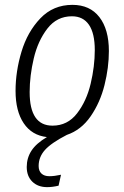

<svg xmlns="http://www.w3.org/2000/svg" viewBox="-20 -554 512 790"><path d="M139 129Q139 149 150.5 160Q162 171 183 171Q204 171 231 165L221 210Q196 216 174 216Q136 216 113 193.5Q90 171 90 133Q90 96 109.5 66Q129 36 173 10Q111 3 77.5 -47Q44 -97 44 -180Q44 -260 68.5 -341.5Q93 -423 146 -478.5Q199 -534 278 -534Q350 -534 389 -483.5Q428 -433 428 -344Q428 -276 410 -204Q392 -132 353 -75.5Q314 -19 255 1Q191 34 165 63Q139 92 139 129ZM196 -37Q258 -37 297 -87.5Q336 -138 353 -209.5Q370 -281 370 -348Q370 -417 346 -452Q322 -487 276 -487Q214 -487 175 -436.5Q136 -386 119 -314Q102 -242 102 -175Q102 -37 196 -37Z"/></svg>

Font: Fira Sans Extra Condensed Light
Style: Italic
Weight: 300
Width: 3
Italic angle: -8°
Designer: Carrois Corporate & Edenspiekermann AG
Foundry: Carrois Corporate GbR & Edenspiekermann AG
Version: Version 4.203